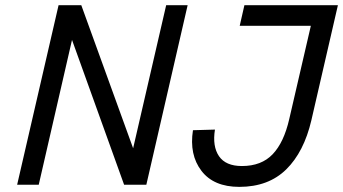

<svg xmlns="http://www.w3.org/2000/svg" viewBox="-20 -710 1319 738"><path d="M491.7 -140.1 618.7 -689.9H701.2L542.5 0H457L256.8 -556.6L128.9 0H45.9L205.1 -689.9H292.5ZM919.4 -689.9H1278.8L1176.8 -247.6Q1148.4 -126 1080.1 -58.8Q1011.7 8.3 899.9 8.3Q801.3 8.3 754.2 -53.5Q707 -115.2 721.7 -209.5L806.2 -211.9Q795.9 -147.5 821.8 -109.6Q847.7 -71.8 909.7 -71.8Q984.9 -71.8 1028.1 -117.2Q1071.3 -162.6 1091.8 -252.4L1174.8 -610.8H901.4Z"/></svg>

Font: HK Grotesk Medium Legacy Italic
Style: Regular
Weight: 500
Italic angle: -13°
Designer: Alfredo Marco Pradil
Foundry: Hanken Design Co.
Version: Version 2.022;PS 002.022;hotconv 1.0.88;makeotf.lib2.5.64775